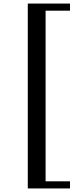

<svg xmlns="http://www.w3.org/2000/svg" viewBox="-20 -868 438 1078"><path d="M136 190V-848H373V-808H236V150H373V190Z"/></svg>

Font: Noto Nastaliq Urdu SemiBold
Style: Regular
Weight: 600
Version: Version 3.007